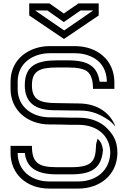

<svg xmlns="http://www.w3.org/2000/svg" viewBox="-20 -1103 748 1123"><path d="M41.7 -625V-583.3C41.7 -458.3 140.7 -375 270.8 -375C372.1 -375 338.3 -372.9 439.6 -372.9C548.2 -372.9 625 -308.9 625 -208.3C621.1 -104.3 542.4 -41.7 437.5 -41.7H267.7C168.2 -41.7 83.3 -101.5 83.3 -208.3H125C136.4 -117.2 199.8 -83.3 312.5 -83.3H395.8C513.7 -83.3 573.8 -117.2 582.3 -226C578.4 -253.5 570.9 -273.5 551 -291.7C544.8 -274 541.7 -260.4 541.7 -250C538.2 -163.6 522.6 -125 395.8 -125H312.5C205 -125 166.7 -150 166.7 -250H41.7V-208.3C41.7 -83.3 137.8 0 267.7 0H437.5C559.8 0 664.6 -75.3 666.7 -208.3C666.7 -285.6 636.4 -323.7 594.8 -363.5C553.1 -397.9 501 -414.6 439.6 -414.6C338.3 -414.6 372.1 -416.7 270.8 -416.7C175.3 -416.7 83.3 -472.2 83.3 -583.3V-625C83.3 -737.5 177.3 -791.7 270.8 -791.7H419.8C486.3 -791.7 602.5 -761.2 605.2 -625H562.5C549.8 -714 497.1 -750 378.1 -750H314.6C197.1 -750 125 -720.8 125 -604.2C125 -501.8 186.6 -460.6 290.6 -458.3H292.7C351 -457.3 400 -456.3 439.6 -456.3C442.5 -456.3 445.4 -456.4 448.3 -456.4C517.3 -456.4 566.5 -434.4 620.8 -396.9C633.3 -386.5 644.8 -375 655.2 -362.5C627.7 -438 553.9 -497.9 439.6 -497.9C407.3 -497.9 365.6 -499 312.5 -500C210.9 -500 166.7 -520.8 166.7 -604.2C166.7 -687.5 210.5 -708.3 314.6 -708.3H378.1C431.3 -708.3 467.7 -701 488.5 -686.5C512.5 -668.8 524 -634.4 524 -583.3H649V-625C646.9 -752.2 549.3 -833.3 416.7 -833.3H270.8C156.4 -833.3 41.7 -763.1 41.7 -625ZM353.1 -974 451 -1041.7H525L355.2 -925L185.4 -1041.7H257.3ZM353.1 -1024 268.8 -1083.3H151V-1012.5L354.2 -875L557.3 -1012.5V-1083.3H439.6Z"/></svg>

Font: Sportrop
Style: Regular
Weight: 500
Version: Version 0.9